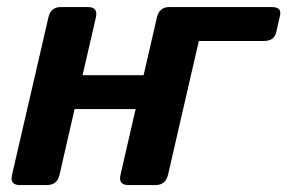

<svg xmlns="http://www.w3.org/2000/svg" viewBox="-20 -533 827 553"><path d="M37.1 0Q7.8 0 14.6 -29.3L119.6 -483.4Q126.5 -512.7 155.3 -512.7H233.4Q262.7 -512.7 256.3 -483.4L217.8 -316.4H393.6L432.1 -483.4Q439 -512.7 467.8 -512.7H762.7Q792 -512.7 786.6 -488.3L775.4 -439.5Q769.5 -415 740.2 -415H552.7L463.9 -29.3Q457 0 427.7 0H349.6Q320.3 0 327.1 -29.3L370.6 -218.8H194.8L151.4 -29.3Q144.5 0 115.2 0Z"/></svg>

Font: Istok
Style: Bold Italic
Weight: 700
Italic angle: -13°
Designer: Andrey V. Panov
Foundry: Andrey V. Panov
Version: Version 1.0.3